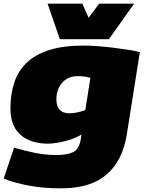

<svg xmlns="http://www.w3.org/2000/svg" viewBox="-35 -809 791 1049"><path d="M-15 167 42 -2Q96 14 155 26Q214 38 272 38Q332 38 365 22Q398 6 407 -52L410 -74Q383 -57 348.5 -46Q314 -35 281.5 -29.5Q249 -24 229 -24Q132 -24 77 -72.5Q22 -121 22 -217Q22 -292 42 -355Q62 -418 108.5 -464Q155 -510 232 -535Q309 -560 424 -560Q458 -560 502 -556.5Q546 -553 590.5 -547.5Q635 -542 672 -536Q709 -530 729 -524L658 -75Q635 69 547.5 144.5Q460 220 299 220Q200 220 122 205Q44 190 -15 167ZM459 -384Q448 -387 431 -390Q414 -393 389 -393Q351 -393 325 -375Q299 -357 286 -328.5Q273 -300 273 -267Q273 -230 290.5 -210Q308 -190 345 -190Q363 -190 385 -194.5Q407 -199 431 -207ZM698 -789 560 -595H292L225 -789H415L449 -712L507 -789Z"/></svg>

Font: Georama Extended Black
Style: Italic
Weight: 900
Width: 7
Italic angle: -9°
Designer: Jean-Baptiste Levee
Foundry: Production Type
Version: Version 1.000